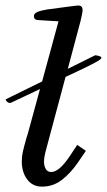

<svg xmlns="http://www.w3.org/2000/svg" viewBox="-39 -676 392 705"><path d="M129.9 -125.5Q122.6 -98.6 122.6 -82.5Q122.6 -66.4 129.2 -55.4Q135.7 -44.4 148.9 -44.4Q178.2 -44.4 216.8 -102.1L244.6 -144L276.4 -122.1L246.6 -78.6Q219.7 -39.6 187.7 -15.1Q155.8 9.3 115.2 9.3Q80.6 9.3 60.8 -17.3Q41 -43.9 41 -83Q41 -101.6 44.9 -118.9Q48.8 -136.2 57.6 -167.5L63.5 -186.5L107.9 -349.1L1.5 -298.8Q-1.5 -297.9 -2.9 -297.9Q-7.3 -297.9 -12 -301.5Q-16.6 -305.2 -18.6 -311L115.7 -377L175.8 -597.7L97.2 -602.5Q85.4 -604.5 85.4 -617.2Q85.4 -626.5 98.6 -632.1Q111.8 -637.7 135.3 -641.4Q158.7 -645 210.4 -651.4L237.8 -654.8Q244.6 -655.8 247.6 -655.8Q255.9 -655.8 260 -651.9Q264.2 -647.9 264.2 -638.7Q264.2 -630.9 260.7 -616.5Q257.3 -602.1 256.8 -599.1L210 -423.3L310.5 -473.1Q317.9 -472.7 325.7 -470Q333.5 -467.3 333.5 -464.4Q333.5 -458.5 310.5 -446.3Q287.6 -434.1 259.8 -420.9L201.7 -393.6Z"/></svg>

Font: Radley
Style: Italic
Weight: 400
Italic angle: -12°
Designer: Vernon Adams
Foundry: Vernon Adams
Version: Version 1.003; ttfautohint (v1.6)